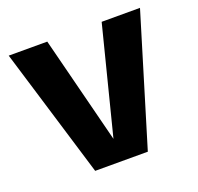

<svg xmlns="http://www.w3.org/2000/svg" viewBox="-108 -710 852 826"><g transform="rotate(-20 318.0 -296.5)"><path d="M192.5 0H433.5L613.5 -593H438L313.5 -102.5L189 -593H12.5Z"/></g></svg>

Font: Anybody UltraCondensed Thin
Style: Bold
Weight: 700
Version: Version 1.111